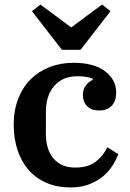

<svg xmlns="http://www.w3.org/2000/svg" viewBox="-20 -809 568 841"><path d="M290 12Q229 12 182.5 -8.5Q136 -29 104.5 -65.5Q73 -102 56.5 -152.5Q40 -203 40 -262Q40 -326 60 -377Q80 -428 115 -462.5Q150 -497 198 -515.5Q246 -534 302 -534Q391 -534 440 -497Q489 -460 489 -403Q489 -367 469.5 -346Q450 -325 415 -325Q380 -325 361.5 -344Q343 -363 343 -393Q343 -417 355.5 -434Q368 -451 386 -459V-464Q375 -469 359.5 -472Q344 -475 318 -475Q255 -475 218 -433Q181 -391 181 -319V-224Q181 -153 215 -114Q249 -75 309 -75Q366 -75 399.5 -101Q433 -127 450 -164L498 -134Q489 -109 472.5 -83Q456 -57 430.5 -36Q405 -15 370 -1.5Q335 12 290 12ZM120 -760 157 -789 292 -689 427 -789 464 -760 333 -591H251Z"/></svg>

Font: IBM Plex Serif SmBld
Style: Regular
Weight: 600
Designer: Mike Abbink, Paul van der Laan, Pieter van Rosmalen
Foundry: Bold Monday
Version: Version 3.001